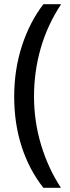

<svg xmlns="http://www.w3.org/2000/svg" viewBox="-20 -742 337 920"><path d="M48 -278Q48 -408 85 -522Q122 -636 188 -722H273Q208 -624 175.5 -512Q143 -400 143 -279Q143 -161 176.5 -49Q210 63 272 158H188Q120 72 84 -39Q48 -150 48 -278Z"/></svg>

Font: Noto Sans Thai ExtCond Med
Style: Regular
Weight: 500
Width: 2
Designer: Monotype Design Team
Foundry: Monotype Imaging Inc.
Version: Version 2.002; ttfautohint (v1.8.4.7-5d5b)